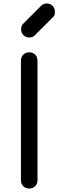

<svg xmlns="http://www.w3.org/2000/svg" viewBox="-20 -1081 335 1101"><path d="M148 0Q127 0 113.5 -13.5Q100 -27 100 -48V-733Q100 -754 113.5 -767.5Q127 -781 148 -781Q169 -781 182 -767.5Q195 -754 195 -733V-48Q195 -27 182 -13.5Q169 0 148 0ZM148 -866Q128 -866 114.5 -879.5Q101 -893 101 -913Q101 -932 112 -944L215 -1047Q229 -1061 248 -1061Q269 -1061 282 -1047Q295 -1033 295 -1013Q295 -1004 292.5 -995.5Q290 -987 282 -981L180 -879Q168 -866 148 -866Z"/></svg>

Font: Comfortaa SemiBold
Style: Regular
Weight: 600
Designer: Johan Aakerlund
Foundry: Johan Aakerlund
Version: Version 3.104; ttfautohint (v1.8.1.43-b0c9)